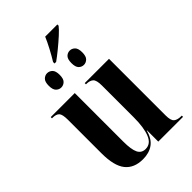

<svg xmlns="http://www.w3.org/2000/svg" viewBox="-259 -989 1102 1102"><g transform="rotate(-45 292.0 -437.5)"><path d="M256 -750Q273 -777 294 -816.5Q315 -856 327 -885H426V-875Q414 -859 386 -833.5Q358 -808 325.5 -781.5Q293 -755 269 -738H256ZM186 -613Q169 -613 155.5 -626Q142 -639 142 -671Q142 -703 155.5 -716Q169 -729 186 -729Q204 -729 217.5 -716Q231 -703 231 -671Q231 -639 217.5 -626Q204 -613 186 -613ZM370 -613Q352 -613 339 -626Q326 -639 326 -671Q326 -703 339 -716Q352 -729 370 -729Q387 -729 400.5 -716Q414 -703 414 -671Q414 -639 400.5 -626Q387 -613 370 -613ZM227 10Q155 10 118.5 -35.5Q82 -81 82 -183V-455Q82 -499 69.5 -512.5Q57 -526 26 -526H23V-536H218V-142Q218 -78 232 -49.5Q246 -21 279 -21Q321 -21 340 -68Q359 -115 359 -197V-457Q359 -500 344.5 -513Q330 -526 301 -526H299V-536H496V-76Q496 -35 511 -22.5Q526 -10 557 -10H561V0H360V-91H358Q344 -38 310.5 -14Q277 10 227 10Z"/></g></svg>

Font: Noto Serif Display Condensed
Style: Bold
Weight: 700
Width: 3
Designer: Monotype Design Team
Foundry: Monotype Imaging Inc.
Version: Version 2.009